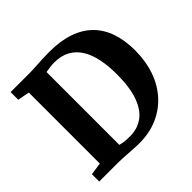

<svg xmlns="http://www.w3.org/2000/svg" viewBox="-184 -937 1133 1133"><g transform="rotate(-45 382.0 -371.0)"><path d="M354.5 8Q335.5 7.5 313.8 6.2Q292 5 270.5 3.5Q249 2 229.5 1Q210 0 194.5 0H38.5V-61L116 -72.5V-665L42 -679V-743H193Q225 -743 253.5 -744.8Q282 -746.5 310.2 -748Q338.5 -749.5 369.5 -749.5Q463.5 -749.5 532.5 -725.8Q601.5 -702 646.8 -656.2Q692 -610.5 714 -545.2Q736 -480 736 -397Q736 -308 710 -233.2Q684 -158.5 634.2 -103.8Q584.5 -49 514 -19.5Q443.5 10 354.5 8ZM361 -60Q421 -61 465.8 -94Q510.5 -127 535.2 -196.2Q560 -265.5 560 -373.5Q560 -444 548.2 -501Q536.5 -558 511 -599Q485.5 -640 445 -662.2Q404.5 -684.5 347.5 -684.5Q330.5 -684.5 316.8 -682.8Q303 -681 292.5 -679.2Q282 -677.5 275.5 -677V-69Q288 -65.5 302 -63.2Q316 -61 330.5 -60.5Q345 -60 361 -60Z"/></g></svg>

Font: Merriweather 24pt ExtraBold
Style: Regular
Weight: 800
Version: Version 2.100